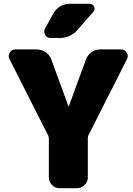

<svg xmlns="http://www.w3.org/2000/svg" viewBox="-20 -990 702 1010"><path d="M617 -730Q636 -730 646.5 -713Q657 -696 648 -679L445 -278Q442 -273 442 -261V-57Q442 -34 425 -17Q408 0 385 0H293Q270 0 253.5 -17Q237 -34 237 -57V-261Q237 -271 233 -278L30 -679Q21 -696 31 -713Q41 -730 61 -730H174Q199 -730 220 -715.5Q241 -701 250 -677L340 -431Q340 -430 341 -430Q342 -430 342 -431L432 -677Q441 -701 461.5 -715.5Q482 -730 508 -730ZM346 -970H452Q468 -970 475 -955Q482 -940 471 -928L387 -832Q350 -790 292 -790H246Q227 -790 217.5 -806.5Q208 -823 217 -840L261 -920Q274 -943 297 -956.5Q320 -970 346 -970Z"/></svg>

Font: Rounded Mplus 1c Black
Style: Regular
Weight: 900
Version: Version 1.059.20150529